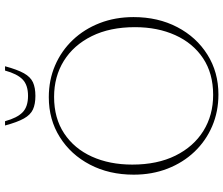

<svg xmlns="http://www.w3.org/2000/svg" viewBox="-84 -814 908 781"><g transform="rotate(-90 370.5 -424.0)"><path d="M365 -680Q435 -680 494.2 -654.5Q553.5 -629 597.8 -582.5Q642 -536 666.5 -473Q691 -410 691 -335.5Q691 -235.5 650.2 -157.5Q609.5 -79.5 538.2 -34.8Q467 10 376 10Q306.5 10 247 -15.5Q187.5 -41 143.2 -87.5Q99 -134 74.5 -197Q50 -260 50 -334.5Q50 -434.5 90.8 -512.5Q131.5 -590.5 202.8 -635.2Q274 -680 365 -680ZM374.5 -11.5Q462 -11.5 523.5 -52.5Q585 -93.5 617.5 -165.5Q650 -237.5 650 -329.5Q650 -431.5 613.5 -505.2Q577 -579 513 -618.8Q449 -658.5 366.5 -658.5Q279.5 -658.5 217.8 -617.5Q156 -576.5 123.5 -504.8Q91 -433 91 -340.5Q91 -238.5 127.5 -164.8Q164 -91 228 -51.2Q292 -11.5 374.5 -11.5ZM370.5 -764.5Q414.5 -764.5 437.2 -786.5Q460 -808.5 473.5 -858H491Q477.5 -808 462.5 -781.2Q447.5 -754.5 425.8 -744.5Q404 -734.5 370.5 -734.5Q337 -734.5 315.2 -744.5Q293.5 -754.5 278.5 -781.2Q263.5 -808 250 -858H267.5Q281 -808.5 303.8 -786.5Q326.5 -764.5 370.5 -764.5Z"/></g></svg>

Font: Newsreader Text ExtraLight
Style: Regular
Weight: 275
Designer: Hugues Gentile
Foundry: Production Type
Version: Version 1.001